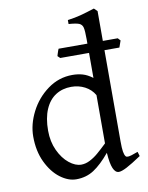

<svg xmlns="http://www.w3.org/2000/svg" viewBox="-86 -819 692 897"><g transform="rotate(-10 260.0 -371.0)"><path d="M364.7 -82.5Q323.7 -33.2 287.1 -9.3Q250.5 14.6 203.1 14.6Q165.5 14.6 127.4 -13.9Q89.4 -42.5 64.2 -95.2Q39.1 -147.9 39.1 -216.8Q39.1 -274.4 68.8 -333Q98.6 -391.6 151.4 -430.2Q204.1 -468.8 269 -468.8Q294.9 -468.8 317.1 -462.4Q339.4 -456.1 363.8 -438V-556.6H227.1L215.8 -567.4L218.8 -577.6Q224.1 -594.7 227.1 -600.6H363.8V-622.1Q363.8 -661.6 360.1 -676.8Q356.4 -691.9 342.8 -697.8Q329.1 -703.6 293 -706.1V-725.1Q327.6 -729.5 355 -736.8Q382.3 -744.1 421.9 -756.8L437 -742.2V-600.6H507.8L519 -588.4L507.8 -556.6H437V-124Q437 -91.3 439.7 -75.2Q442.4 -59.1 448.2 -51.8Q451.2 -47.9 458.5 -47.9Q470.7 -47.9 506.8 -62L513.2 -41Q467.8 -10.7 442.9 2.2Q418 15.1 404.8 15.1Q388.2 15.1 378.2 -8.1Q368.2 -31.2 364.7 -82.5ZM253.9 -415Q211.9 -415 179.9 -394.5Q147.9 -374 130.1 -332.8Q112.3 -291.5 112.3 -231.9Q112.3 -179.7 131.8 -137.7Q151.4 -95.7 180.7 -72.3Q210 -48.8 237.8 -48.8Q258.8 -48.8 279.5 -59.6Q300.3 -70.3 318.8 -86.2Q337.4 -102.1 363.8 -127.4V-356.4Q347.7 -384.3 318.4 -399.7Q289.1 -415 253.9 -415Z"/></g></svg>

Font: David Libre
Style: Regular
Weight: 400
Version: Version 1.000